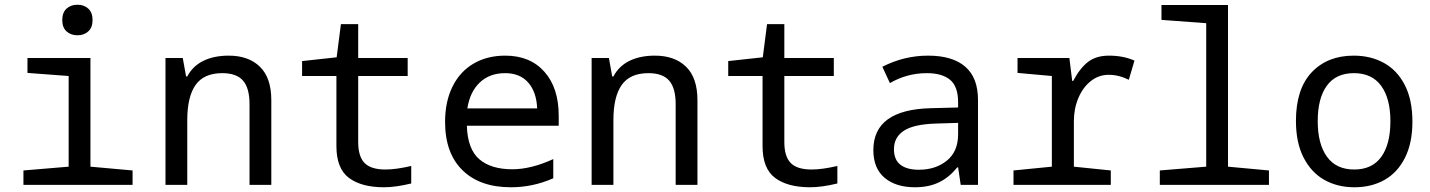

<svg xmlns="http://www.w3.org/2000/svg" viewBox="-20 -781 6040 811"><path d="M243 -696Q243 -728 261 -744.5Q279 -761 307 -761Q335 -761 353 -744.5Q371 -728 371 -696Q371 -665 353 -648.5Q335 -632 307 -632Q279 -632 261 -648.5Q243 -665 243 -696ZM79 -61 270 -77V-460L96 -473V-536H362V-77L540 -61V0H79Z M679 -536H752L766 -458H771Q794 -502 839 -524Q884 -546 946 -546Q1030 -546 1078 -499Q1126 -452 1126 -358V0H1034V-341Q1034 -409 1006.5 -440.5Q979 -472 919 -472Q841 -472 806 -422Q771 -372 771 -274V0H679Z M1401 -164V-460H1256V-523L1402 -539L1420 -679H1493V-536H1702V-460H1493V-181Q1493 -120 1520 -92.5Q1547 -65 1608 -65Q1653 -65 1717 -80V-6Q1651 10 1602 10Q1507 10 1454 -29.5Q1401 -69 1401 -164Z M1860 -266Q1860 -352 1891.5 -415.5Q1923 -479 1980.5 -512.5Q2038 -546 2114 -546Q2219 -546 2279.5 -478Q2340 -410 2340 -292V-250H1952Q1955 -151 2004.5 -108.5Q2054 -66 2144 -66Q2223 -66 2317 -109V-28Q2231 10 2138 10Q2007 10 1933.5 -62Q1860 -134 1860 -266ZM2249 -323Q2246 -393 2211 -432.5Q2176 -472 2114 -472Q2048 -472 2006.5 -432.5Q1965 -393 1954 -323Z M2479 -536H2552L2566 -458H2571Q2594 -502 2639 -524Q2684 -546 2746 -546Q2830 -546 2878 -499Q2926 -452 2926 -358V0H2834V-341Q2834 -409 2806.5 -440.5Q2779 -472 2719 -472Q2641 -472 2606 -422Q2571 -372 2571 -274V0H2479Z M3201 -164V-460H3056V-523L3202 -539L3220 -679H3293V-536H3502V-460H3293V-181Q3293 -120 3320 -92.5Q3347 -65 3408 -65Q3453 -65 3517 -80V-6Q3451 10 3402 10Q3307 10 3254 -29.5Q3201 -69 3201 -164Z M3669 -147Q3669 -318 3912 -324L4027 -327V-349Q4027 -416 3993 -444Q3959 -472 3895 -472Q3811 -472 3739 -430L3707 -499Q3799 -546 3900 -546Q4003 -546 4057 -499.5Q4111 -453 4111 -359V0H4038L4027 -74H4023Q3990 -32 3946.5 -11Q3903 10 3845 10Q3764 10 3716.5 -30Q3669 -70 3669 -147ZM4027 -214V-262L3931 -259Q3839 -256 3797.5 -228.5Q3756 -201 3756 -151Q3756 -106 3783.5 -85Q3811 -64 3861 -64Q3932 -64 3979.5 -102.5Q4027 -141 4027 -214Z M4261 -61 4423 -77V-460L4278 -473V-536H4497L4509 -439H4513Q4542 -494 4576.5 -520Q4611 -546 4664 -546Q4725 -546 4772 -525L4748 -444Q4706 -465 4663 -465Q4621 -465 4587.5 -438.5Q4554 -412 4535 -367Q4516 -322 4516 -269V-77L4672 -61V0H4261Z M4879 -61 5075 -77V-683L4886 -697V-760H5167V-77L5340 -61V0H4879Z M5454 -270Q5454 -405 5520.5 -475.5Q5587 -546 5698 -546Q5770 -546 5826 -515Q5882 -484 5914 -421.5Q5946 -359 5946 -267Q5946 -177 5914.5 -114.5Q5883 -52 5828 -21Q5773 10 5701 10Q5629 10 5573.5 -21.5Q5518 -53 5486 -116Q5454 -179 5454 -270ZM5853 -269Q5853 -365 5814 -418.5Q5775 -472 5699 -472Q5623 -472 5584.5 -419Q5546 -366 5546 -269Q5546 -173 5585 -119Q5624 -65 5700 -65Q5776 -65 5814.5 -118.5Q5853 -172 5853 -269Z"/></svg>

Font: Noto Sans Mono UI
Style: Regular
Weight: 400
Monospace: yes
Designer: Monotype Design team
Foundry: Monotype Imaging Inc.
Version: Version 1.000